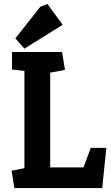

<svg xmlns="http://www.w3.org/2000/svg" viewBox="-20 -955 564 975"><path d="M53 0 39 -88 104 -101V-595L41 -602V-691H295L310 -600L235 -586V-105H404L441 -204H520L499 0ZM104 -708 58 -760 185 -921 221 -935 298 -829Z"/></svg>

Font: Kreon Light
Style: Bold
Weight: 700
Version: Version 2.002